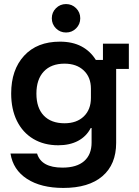

<svg xmlns="http://www.w3.org/2000/svg" viewBox="-20 -715 682 945"><path d="M291.7 210Q181.7 210 112.9 165.4Q44.2 120.8 31.7 40.8H162.5Q183.3 110 287.5 110Q357.5 110 394.2 77.9Q430.8 45.8 430.8 -13.3V-85H426.7Q405 -43.3 364.2 -21.7Q323.3 0 266.7 0Q196.7 0 144.2 -31.2Q91.7 -62.5 63.3 -120Q35 -177.5 35 -255Q35 -371.7 98.8 -440.8Q162.5 -510 275 -510Q336.7 -510 380.8 -486.7Q425 -463.3 451.7 -420H486.7V-500H614.2V-375.8H551.7V-11.7Q551.7 94.2 484.2 152.1Q416.7 210 291.7 210ZM297.5 -108.3Q357.5 -108.3 392.5 -142.1Q427.5 -175.8 427.5 -233.3V-278.3Q427.5 -335 392.1 -368.3Q356.7 -401.7 297.5 -401.7Q231.7 -401.7 195.4 -362.9Q159.2 -324.2 159.2 -254.2Q159.2 -184.2 195.4 -146.2Q231.7 -108.3 297.5 -108.3ZM305 -555Q275.8 -555 255.4 -575.4Q235 -595.8 235 -625Q235 -654.2 255.4 -674.6Q275.8 -695 305 -695Q334.2 -695 354.6 -674.6Q375 -654.2 375 -625Q375 -595.8 354.6 -575.4Q334.2 -555 305 -555Z"/></svg>

Font: Funnel Display SemiBold
Style: Regular
Weight: 600
Designer: NORD ID, Kristian Moeller
Foundry: Dicotype
Version: Version 1.000